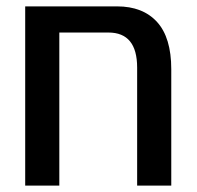

<svg xmlns="http://www.w3.org/2000/svg" viewBox="-20 -582 618 602"><path d="M517 -365V0H410V-370Q410 -480 320 -480H166V0H59V-519V-562H347Q428 -562 472.5 -513Q517 -464 517 -365Z"/></svg>

Font: Assistant SemiBold
Style: Regular
Weight: 600
Designer: Hebrew By Ben Nathan, Latin by Paul Hunt
Version: Version 2.001; ttfautohint (v1.6)